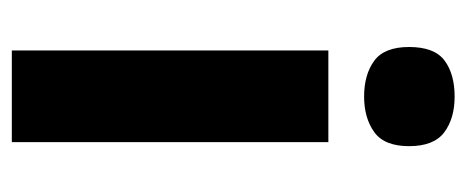

<svg xmlns="http://www.w3.org/2000/svg" viewBox="-258 -644 808 333"><g transform="rotate(90 146.5 -477.0)"><path d="M147 -861Q185 -861 209 -843Q233 -825 233 -782Q233 -739 208.5 -721.5Q184 -704 147 -704Q109 -704 85 -721.5Q61 -739 61 -782Q61 -826 84.5 -843.5Q108 -861 147 -861ZM226 -642V-93H67V-642Z"/></g></svg>

Font: Noto Sans Telugu UI SemiCondensed ExtraBold
Style: Regular
Weight: 800
Width: 4
Designer: Jelle Bosma - Monotype Design Team
Foundry: Monotype Imaging Inc.
Version: Version 2.005; ttfautohint (v1.8.4.7-5d5b)